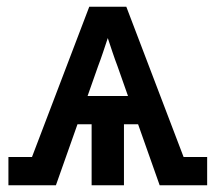

<svg xmlns="http://www.w3.org/2000/svg" viewBox="-20 -550 640 570"><path d="M5 0V-84H75L245 -530H355L525 -84H595V0H454L390 -181H348V0H252V-181H210L146 0ZM240 -265H360L329 -353Q321 -374 314 -395Q307 -416 300 -437Q293 -416 286 -395Q279 -374 271 -353Z"/></svg>

Font: Iosevka Slab Medium Extended
Style: Regular
Weight: 500
Width: 7
Monospace: yes
Designer: Belleve Invis
Foundry: Belleve Invis
Version: Version 11.1.1; ttfautohint (v1.8.3)